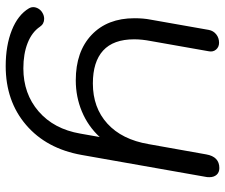

<svg xmlns="http://www.w3.org/2000/svg" viewBox="-78 -462 790 674"><g transform="rotate(90 317.0 -125.0)"><path d="M9 168Q5 161 5 154Q5 144 10.5 135Q16 126 25 121Q35 115 46 115Q64 115 74 130Q93 158 131 173Q169 188 220 188Q309 188 371 134.5Q433 81 449 -12L461 -80Q423 -39 371.5 -17.5Q320 4 262 4Q161 4 102.5 -51.5Q44 -107 44 -202Q44 -234 49 -259L85 -463Q88 -479 100.5 -489Q113 -499 130 -499Q145 -499 154 -488.5Q163 -478 160 -463L124 -259Q118 -228 118 -201Q118 -128 157.5 -92Q197 -56 273 -56Q358 -56 414 -107Q470 -158 486 -252L522 -454Q530 -500 570 -500Q585 -500 593.5 -490.5Q602 -481 602 -465Q602 -457 601 -453L524 -17Q502 107 418.5 178.5Q335 250 212 250Q140 250 86 228.5Q32 207 9 168Z"/></g></svg>

Font: Kodchasan
Style: Italic
Weight: 400
Italic angle: -10°
Version: Version 1.000; ttfautohint (v1.6)